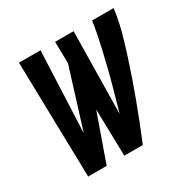

<svg xmlns="http://www.w3.org/2000/svg" viewBox="-126 -647 753 764"><g transform="rotate(-30 250.0 -265.0)"><path d="M68 0 56 -530H155L139 -158L224 -431L222 -530H307L301 -153Q313 -196 325.5 -240Q338 -284 349 -327.5Q360 -371 370 -415Q380 -459 388 -504L392 -530H491L487 -504Q480 -461 468 -418.5Q456 -376 442.5 -334Q429 -292 414.5 -250Q400 -208 384.5 -166.5Q369 -125 352.5 -83Q336 -41 319 0H234L229 -215L153 0Z"/></g></svg>

Font: Iosevka Curly Semibold Oblique
Style: Regular
Weight: 600
Italic angle: -9°
Monospace: yes
Designer: Belleve Invis
Foundry: Belleve Invis
Version: Version 11.1.0; ttfautohint (v1.8.3)